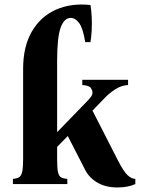

<svg xmlns="http://www.w3.org/2000/svg" viewBox="-20 -812 622 847"><path d="M232 -164V-110Q232 -73 235.5 -54.5Q239 -36 249 -30Q259 -24 277 -23V0H37V-23Q54 -24 64 -30Q74 -36 78 -54.5Q82 -73 82 -110V-508Q82 -606 120 -672Q158 -738 225 -768.5Q292 -799 379 -790Q383 -768 384.5 -738Q386 -708 384.5 -678.5Q383 -649 379 -626H356Q346 -688 329 -710.5Q312 -733 292 -733Q263 -733 247.5 -690Q232 -647 232 -543V-231H234L360 -361Q374 -375 381 -384.5Q388 -394 388 -404Q388 -413 380.5 -424Q373 -435 343 -437V-460H545V-437Q515 -435 490 -419Q465 -403 446 -384L388 -324L501 -103Q525 -56 542.5 -39.5Q560 -23 577 -23V0Q544 15 498 15Q447 15 410.5 -6Q374 -27 356 -62L279 -212Z"/></svg>

Font: Bona Nova
Style: Bold
Weight: 700
Designer: Mateusz Machalski
Foundry: Capitalics
Version: Version 4.001; ttfautohint (v1.8.3)